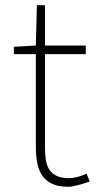

<svg xmlns="http://www.w3.org/2000/svg" viewBox="-20 -701 374 734"><path d="M241 13Q255 13 277.5 7Q300 1 323 -7L311 -37Q297 -30 278 -25Q259 -20 244 -20Q215 -20 197 -28.5Q179 -37 169 -52Q159 -67 155.5 -88.5Q152 -110 152 -135V-494H308V-527H152V-681H121L117 -527L33 -522V-494H117V-140Q117 -106 122.5 -77.5Q128 -49 142 -29Q156 -9 180 2Q204 13 241 13Z"/></svg>

Font: Spoqa Han Sans Neo Thin
Style: Regular
Weight: 100
Designer: [Spoqa Han Sans Neo] Dong-huui Kim  Younghwa Kang  Yujin Lee  [Noto Sans] Ryoko NISHIZUKA  (kana & ideographs); Paul D. 
Foundry: Spoqa (http://www.spoqa-han-sans.com)
Version: Version 1.100;hotconv 1.0.109;makeotfexe 2.5.65596